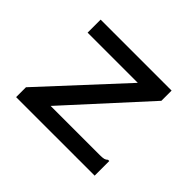

<svg xmlns="http://www.w3.org/2000/svg" viewBox="-110 -615 771 771"><g transform="rotate(45 275.0 -230.0)"><path d="M52 -56 357 -386H72V-460H475V-402L175 -73H454Q470 -73 477.5 -75Q485 -77 491 -83H498V0H52Z"/></g></svg>

Font: Inconsolata SemiExpanded Medium
Style: Regular
Weight: 500
Width: 6
Monospace: yes
Designer: Raph Levien, Cyreal, Brenton Simpson
Foundry: Raph Levien, Cyreal, Google
Version: Version 3.001; ttfautohint (v1.8.2.53-6de2)